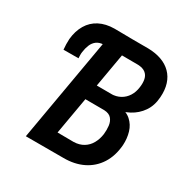

<svg xmlns="http://www.w3.org/2000/svg" viewBox="-162 -853 970 994"><g transform="rotate(30 323.0 -356.0)"><path d="M317.9 -611.3 235.8 -612.3Q210 -611.8 193.6 -599.6Q177.2 -587.4 168.9 -567.1Q160.6 -546.9 157.7 -523.4Q156.2 -514.2 156.5 -504.6Q156.7 -495.1 157.2 -485.8L67.9 -485.4Q66.4 -501 65.9 -516.8Q65.4 -532.7 66.4 -548.3Q71.3 -598.6 93.3 -635.5Q115.2 -672.4 153.1 -691.9Q190.9 -711.4 242.2 -711.9L335 -710.9ZM405.8 -320.3H259.8L274.9 -411.1L394.5 -410.2Q425.8 -410.6 449.7 -423.8Q473.6 -437 488.5 -460.4Q503.4 -483.9 507.3 -515.1Q511.2 -542.5 506.6 -563.5Q502 -584.5 486.3 -596.9Q470.7 -609.4 441.4 -610.8L344.7 -611.3L238.3 0H123L246.6 -710.9L445.3 -710.4Q489.3 -709.5 523.9 -697Q558.6 -684.6 582.5 -660.6Q606.4 -636.7 617.4 -602.1Q628.4 -567.4 625 -522.5Q621.6 -471.2 596.4 -434.8Q571.3 -398.4 531.5 -377.2Q491.7 -356 442.9 -351.1ZM347.7 0H163.1L233.4 -99.1L352.1 -98.1Q385.7 -99.1 410.2 -114Q434.6 -128.9 448.7 -154.3Q462.9 -179.7 467.3 -211.4Q470.2 -236.8 467.5 -261Q464.8 -285.2 450.9 -301.8Q437 -318.4 407.2 -319.8L284.2 -320.3L300.8 -411.1L444.8 -410.6L464.4 -376Q508.8 -371.6 535.6 -347.9Q562.5 -324.2 573.2 -288.3Q584 -252.4 581.5 -211.4Q576.2 -144.5 545.7 -96.9Q515.1 -49.3 464.4 -24.4Q413.6 0.5 347.7 0Z"/></g></svg>

Font: Roboto Condensed Medium
Style: Italic
Weight: 500
Italic angle: -12°
Designer: Christian Robertson
Foundry: Google
Version: Version 3.0; 2020